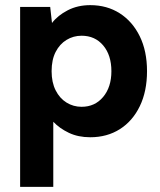

<svg xmlns="http://www.w3.org/2000/svg" viewBox="-20 -527 623 747"><path d="M58.3 200V-500H175.3L182.3 -437.6Q204.8 -467.1 243.5 -487Q282.2 -507 331.1 -507Q396 -507 445.8 -475.3Q495.5 -443.5 523.7 -386Q552 -328.5 552 -250Q552 -172 524 -114Q496 -56 446.3 -24.5Q396.5 7 331.1 7Q284.2 7 248 -10.2Q211.8 -27.4 187.3 -53.3V200ZM297.4 -111.5Q349.2 -111.5 381.3 -149.8Q413.4 -188.2 413.4 -250Q413.4 -312.3 381.6 -350.1Q349.7 -388 297.4 -388Q265.5 -388 238.9 -371.8Q212.2 -355.6 196.5 -325Q180.8 -294.4 180.8 -250Q180.8 -206.6 196.5 -175.5Q212.2 -144.4 238.9 -127.9Q265.5 -111.5 297.4 -111.5Z"/></svg>

Font: Envelope Sans Variable
Style: Regular
Weight: 500
Designer: Andreas Rasmussen / Norman Anderson
Foundry: mail.de GmbH
Version: Version 1.150